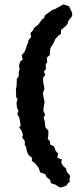

<svg xmlns="http://www.w3.org/2000/svg" viewBox="-20 -768 378 870"><path d="M178 -323 182 -307 178 -282 176 -267 184 -249 178 -234 183 -217 184 -206 186 -190 199 -177V-154L196 -138L207 -127V-114L225 -104L232 -85L243 -72L240 -53L261 -45L257 -33L264 -19L280 -3L282 10L291 20L298 29L295 45L296 57L289 61L281 73L260 80L251 82L230 68L211 62L206 46L192 36L185 21L161 13L159 3L154 -9L138 -29L124 -39L126 -52L109 -66L101 -84L99 -100L92 -113L93 -127L80 -147L84 -155L79 -174L67 -191L74 -199L70 -220L68 -233L58 -252L64 -266L57 -279L55 -304L60 -319L53 -328V-345L52 -363L55 -378L56 -396V-410L65 -422V-438L69 -456L66 -471L72 -489L83 -499L78 -518L91 -532L96 -545L101 -561L106 -571L109 -586L121 -600L118 -618L129 -630L136 -643L154 -657L158 -663L169 -678L181 -688L182 -697L195 -707L216 -722L229 -727L242 -734L268 -748L277 -745L293 -740L299 -727L307 -709V-695L290 -674L287 -662L280 -652L272 -645L257 -633L256 -614L244 -606L230 -590L226 -579L219 -567L208 -549L206 -532V-519L192 -507L194 -486L187 -476L188 -455L179 -444L185 -429L175 -414L176 -394L180 -376L181 -363L174 -347Z"/></svg>

Font: Winky Rough Medium
Style: Regular
Weight: 500
Designer: Simon Atzbach
Foundry: typofactur
Version: Version 1.206; ttfautohint (v1.8.4.7-5d5b)